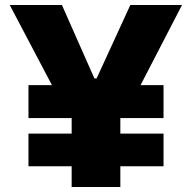

<svg xmlns="http://www.w3.org/2000/svg" viewBox="-20 -749 768 769"><path d="M267 -83H94V-214H267V-276H94V-408H188L19 -729H228L358 -435H367L502 -729H709L543 -408H635V-276H462V-214H635V-83H462V0H267Z"/></svg>

Font: Mona Sans Black
Style: Regular
Weight: 900
Designer: Deni Anggara
Foundry: GitHub
Version: Version 2.000